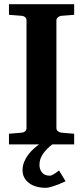

<svg xmlns="http://www.w3.org/2000/svg" viewBox="-20 -691 399 919"><path d="M293.9 176.8Q275.4 185.5 257.8 192.4Q242.7 198.2 226.3 203.1Q210 208 198.7 208Q175.3 208 155 202.4Q134.8 196.8 119.9 185.8Q105 174.8 96.4 159.4Q87.9 144 87.9 124Q87.9 102.1 96.2 82.5Q104.5 63 116.9 47.1Q129.4 31.2 143.6 19Q156.7 7.3 167.5 0H22.9V-50.8L85 -56.2Q94.2 -57.1 100.6 -62.7Q106.9 -68.4 106.9 -78.1V-592.8Q106.9 -602.5 100.6 -608.4Q94.2 -614.3 85 -615.2L22.9 -620.1V-670.9H335V-620.1L272.9 -615.2Q264.6 -614.3 257.3 -608.4Q250 -602.5 250 -592.8V-78.1Q250 -68.4 257.3 -62.7Q264.6 -57.1 272.9 -56.2L335 -50.8V0H230.5Q203.6 20.5 186.5 44.4Q168.9 68.8 168.9 98.1Q168.9 120.1 181.4 135Q193.8 149.9 218.8 149.9Q223.6 149.9 230.2 146.5Q236.8 143.1 243.4 138.9Q250 134.8 255.1 130.6Q260.3 126.5 262.7 125Z"/></svg>

Font: Charis SIL Phon
Style: Bold
Weight: 700
Foundry: SIL International
Version: Version 5.000